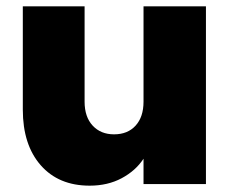

<svg xmlns="http://www.w3.org/2000/svg" viewBox="-20 -581 726 606"><path d="M630 -561V0H433V-80Q408 -42 364 -18.5Q320 5 263 5Q165 5 108.5 -59.5Q52 -124 52 -235V-561H247V-260Q247 -212 272.5 -184.5Q298 -157 340 -157Q383 -157 408 -184.5Q433 -212 433 -260V-561Z"/></svg>

Font: DVN-Poppins ExtBd
Style: Regular
Weight: 800
Designer: Ninad Kale (Devanagari), Jonny Pinhorn (Latin)
Foundry: Indian Type Foundry
Version: 4.004